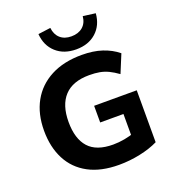

<svg xmlns="http://www.w3.org/2000/svg" viewBox="-166 -1066 1077 1202"><g transform="rotate(-20 372.5 -465.5)"><path d="M421 11Q300 11 217.5 -33.5Q135 -78 93 -159.5Q51 -241 51 -350Q51 -462 96.5 -544Q142 -626 228 -671Q314 -716 434 -716Q511 -716 569.5 -696.5Q628 -677 672 -641L622 -520Q590 -543 562 -556.5Q534 -570 504 -575.5Q474 -581 435 -581Q325 -581 269.5 -521.5Q214 -462 214 -349Q214 -237 266 -179Q318 -121 429 -121Q466 -121 505 -128Q544 -135 582 -149L554 -89V-279H399V-390H683V-44Q630 -18 560.5 -3.5Q491 11 421 11ZM416 -760Q334 -760 282.5 -806.5Q231 -853 225 -931L308 -942Q313 -897 341 -872Q369 -847 415 -847Q462 -847 491 -872Q520 -897 524 -942L607 -931Q601 -853 549.5 -806.5Q498 -760 416 -760Z"/></g></svg>

Font: Mulish ExtraLight ExtraBold
Style: Regular
Weight: 800
Version: Version 3.603